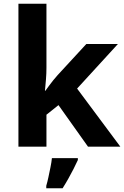

<svg xmlns="http://www.w3.org/2000/svg" viewBox="-20 -780 660 1021"><path d="M227 -420Q227 -389 224.5 -358.5Q222 -328 219 -297H221Q231 -311 241.5 -325Q252 -339 263 -353Q274 -367 286 -380L439 -546H607L390 -309L620 0H448L291 -221L227 -170V0H78V-760H227ZM394 71Q384 93 371.5 117.5Q359 142 344.5 168Q330 194 313 221H226V208Q232 188 237.5 162Q243 136 248.5 109Q254 82 256 61H394Z"/></svg>

Font: Noto Sans Thaana
Style: Regular
Weight: 400
Designer: Monotype Design Team
Foundry: Monotype Imaging Inc.
Version: Version 2.001